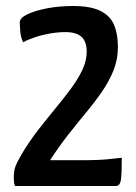

<svg xmlns="http://www.w3.org/2000/svg" viewBox="-20 -620 452 640"><path d="M30 0Q27 -7 26.5 -15.5Q26 -24 26 -27Q26 -50 31 -64Q36 -78 51 -104Q77 -148 107 -186.5Q137 -225 165.5 -259.5Q194 -294 217.5 -326Q241 -358 255 -388Q269 -418 269 -449Q269 -469 262 -483.5Q255 -498 239 -505.5Q223 -513 199 -513Q174 -513 147.5 -508.5Q121 -504 97 -496Q73 -488 57 -479Q49 -497 47.5 -516Q46 -535 46 -546Q46 -560 70.5 -572Q95 -584 135.5 -592Q176 -600 224 -600Q281 -600 314 -584Q347 -568 360 -537.5Q373 -507 373 -463Q373 -423 359 -387Q345 -351 321 -316Q297 -281 267.5 -245.5Q238 -210 207 -170.5Q176 -131 147 -86H262Q285 -86 307.5 -87Q330 -88 347.5 -90Q365 -92 375.5 -93Q386 -94 386 -94Q386 -41 383 -20.5Q380 0 366 0Z"/></svg>

Font: Yanone Kaffeesatz Medium
Style: Regular
Weight: 500
Designer: Yanone (Cyrillic: Daniel Pouzeot, Huerta Tipografica, and Cyreal)
Foundry: Yanone
Version: Version 2.003